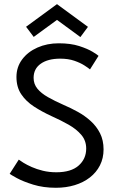

<svg xmlns="http://www.w3.org/2000/svg" viewBox="-20 -877 564 909"><path d="M258.1 -672Q314.6 -672 355 -659Q395.5 -645.9 418.9 -631.5Q442.4 -617.1 446.5 -612.6L406.1 -548.4Q398.4 -555.1 379.6 -567.2Q360.7 -579.4 331.9 -589.4Q303.1 -599.3 265.3 -599.3Q207 -599.3 173.1 -575.4Q139.1 -551.6 139.1 -508.4Q139.1 -479.2 157 -457.2Q174.9 -435.3 207 -417.1Q239 -398.9 281 -380.4Q315.2 -365.8 348.6 -347.3Q382.1 -328.8 409.6 -303.8Q437.1 -278.9 453.7 -245.9Q470.3 -212.9 470.3 -169.6Q470.3 -127.8 453.2 -94.2Q436.2 -60.6 405.5 -36.8Q374.9 -13 333.8 -0.5Q292.8 12 244.8 12Q185.2 12 137.1 -2.9Q88.9 -17.9 59.4 -34.1Q29.9 -50.4 25.8 -54.1L68.9 -121.3Q75.1 -116.4 90.8 -106.6Q106.6 -96.8 130 -86.3Q153.4 -75.9 183.1 -68.6Q212.7 -61.4 246.6 -61.4Q316.3 -61.4 352.2 -93.1Q388.1 -124.8 388.1 -173.6Q388.1 -211.3 365.1 -238.4Q342.1 -265.5 304.8 -286.7Q267.4 -307.9 223.6 -327.4Q178.4 -348.2 140.7 -372.7Q103.1 -397.1 80.5 -430.9Q57.9 -464.6 57.9 -512.5Q57.9 -559.6 84.8 -595.6Q111.6 -631.6 157.2 -651.8Q202.8 -672 258.1 -672ZM139.6 -702.2 103.4 -750.3 249.8 -857.4 396.4 -749.9 360.6 -701.5 249.8 -782.8Z"/></svg>

Font: League Spartan Extralight
Style: Regular
Weight: 200
Foundry: The League of Moveable Type
Version: Version 2.300; ttfautohint (v1.8.3)